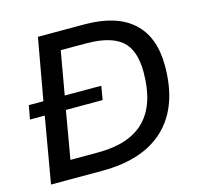

<svg xmlns="http://www.w3.org/2000/svg" viewBox="-99 -773 908 878"><g transform="rotate(-15 355.0 -334.0)"><path d="M37 0 91 -312H21L33 -377H102L154 -668H374Q525 -668 603 -597.5Q681 -527 681 -390Q681 -200 578 -100Q475 0 279 0ZM152 -86H282Q432 -86 505.5 -161Q579 -236 579 -387Q579 -494 525.5 -538Q472 -582 359 -582H239L203 -377H376L365 -312H191Z"/></g></svg>

Font: Gantari Medium
Style: Italic
Weight: 500
Italic angle: -10°
Designer: Anugrah Pasau
Foundry: Lafontype
Version: Version 1.000